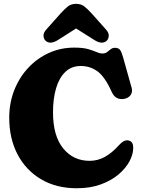

<svg xmlns="http://www.w3.org/2000/svg" viewBox="-20 -963 738 998"><path d="M672.5 -195Q672.5 -161 653 -124.5Q633.5 -88 596 -56.2Q558.5 -24.5 504 -4.5Q449.5 15.5 379 15.5Q272.5 15.5 193.8 -31Q115 -77.5 71.5 -160Q28 -242.5 28 -351Q28 -428 54.2 -494.5Q80.5 -561 126.8 -610.5Q173 -660 234.2 -687.8Q295.5 -715.5 365.5 -715.5Q411 -715.5 438 -707.8Q465 -700 481.8 -692.5Q498.5 -685 513 -685Q527 -685 536.5 -692.2Q546 -699.5 555.2 -707Q564.5 -714.5 577.5 -714.5Q595.5 -714.5 603.8 -703.8Q612 -693 620 -664.5L664.5 -505.5Q670 -484.5 658.8 -468.8Q647.5 -453 625 -449Q605.5 -445.5 588.8 -453.2Q572 -461 561 -484.5Q525.5 -564 487 -592Q448.5 -620 400 -620Q351.5 -620 319.5 -589.2Q287.5 -558.5 271.5 -504.2Q255.5 -450 255.5 -379Q255.5 -257 308.2 -192Q361 -127 446 -127Q488 -127 525 -147.5Q562 -168 596.5 -206.5Q615 -226.5 627.8 -231.2Q640.5 -236 652.5 -231.5Q672.5 -225 672.5 -195ZM281 -755Q240.5 -729.5 216.5 -751.5Q207.5 -760 206.2 -776.2Q205 -792.5 221 -810L294.5 -892.5Q315 -915 332 -929Q349 -943 375.5 -943Q402 -943 419.2 -929Q436.5 -915 457 -892.5L530.5 -810Q546.5 -792.5 545.2 -776.2Q544 -760 535 -751.5Q511 -729.5 470.5 -755L375.5 -815Z"/></svg>

Font: Fraunces 72pt SuperSoft Black
Style: Regular
Weight: 900
Version: Version 1.000;[0bf87f6ff]